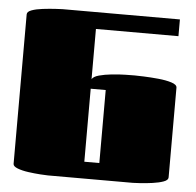

<svg xmlns="http://www.w3.org/2000/svg" viewBox="-49 -715 779 765"><g transform="rotate(5 340.0 -332.5)"><path d="M640 -665V-598H310V-397Q316 -408 338 -414Q360 -420 388.5 -423Q417 -426 442.5 -426.5Q468 -427 480 -427Q490 -427 517 -426Q544 -425 575 -422Q606 -419 628 -412Q650 -405 650 -393V-34Q650 -23 632 -16.5Q614 -10 588.5 -6.5Q563 -3 540.5 -1.5Q518 0 510 0H170Q162 0 139.5 -1.5Q117 -3 91.5 -6.5Q66 -10 48 -17Q30 -24 30 -34V-632Q30 -643 48 -649.5Q66 -656 91.5 -659Q117 -662 139.5 -663.5Q162 -665 170 -665ZM310 -67H370V-359H310Z"/></g></svg>

Font: Gajraj One
Style: Regular
Weight: 400
Designer: Saurabh Sharma
Foundry: Saurabh Sharma
Version: Version 1.000